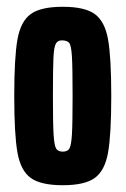

<svg xmlns="http://www.w3.org/2000/svg" viewBox="-20 -538 370 566"><path d="M22 -255Q22 -369 31.5 -422Q41 -475 70.5 -496.5Q100 -518 165 -518Q230 -518 259.5 -496.5Q289 -475 298.5 -422Q308 -369 308 -255Q308 -141 298.5 -88Q289 -35 259.5 -13.5Q230 8 165 8Q100 8 70.5 -13.5Q41 -35 31.5 -88Q22 -141 22 -255ZM194 -255Q194 -340 192 -372Q190 -404 184 -411.5Q178 -419 162 -419Q150 -419 144.5 -409Q139 -399 137.5 -366.5Q136 -334 136 -255Q136 -173 138 -141Q140 -109 145.5 -100Q151 -91 165 -91Q179 -91 184.5 -100Q190 -109 192 -141Q194 -173 194 -255Z"/></svg>

Font: Saira Ultra Condensed ExtraBold
Style: Regular
Weight: 800
Width: 1
Designer: Hector Gatti with collaboration of the Omnibus-Type team
Foundry: Omnibus-Type
Version: Version 1.001; ttfautohint (v1.8)